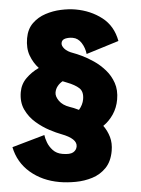

<svg xmlns="http://www.w3.org/2000/svg" viewBox="-56 -750 662 903"><g transform="rotate(5 275.0 -298.5)"><path d="M259 109Q177.5 109 114.8 71.8Q52 34.5 24.5 -35L169 -105Q173 -91 184 -72Q195 -53 214.2 -38.5Q233.5 -24 261 -24Q297 -24 311 -35.5Q325 -47 325 -64.5Q325 -101.5 248 -116Q225.5 -120 191 -131Q156.5 -142 122 -162.5Q87.5 -183 64.2 -216Q41 -249 41 -297Q41 -334.5 62.5 -364.8Q84 -395 115.5 -417Q87 -438.5 67.8 -471.2Q48.5 -504 48.5 -551.5Q48.5 -595 70 -624.8Q91.5 -654.5 124.8 -672.2Q158 -690 195 -698Q232 -706 263.5 -706Q335.5 -706 393.8 -675.2Q452 -644.5 477.5 -576L334 -502Q325.5 -530.5 306.5 -551.2Q287.5 -572 262.5 -572Q242.5 -572 227.2 -565.2Q212 -558.5 212 -543Q212 -530 227.2 -517.8Q242.5 -505.5 271 -501Q286.5 -498.5 313.5 -491Q340.5 -483.5 371.8 -469.5Q403 -455.5 431.2 -433Q459.5 -410.5 477.5 -378Q495.5 -345.5 495.5 -301Q495.5 -262.5 481 -229.5Q466.5 -196.5 441.5 -172Q463.5 -151 477.2 -123Q491 -95 491 -58Q491 -8 468.8 24.8Q446.5 57.5 411.2 75.8Q376 94 335.5 101.5Q295 109 259 109ZM276.5 -247Q284.5 -246 296 -243.5Q307.5 -241 321 -237Q336 -262.5 336 -288Q336 -324.5 314.2 -338.5Q292.5 -352.5 253.5 -360Q242.5 -362 232.5 -364.5Q220 -354.5 212 -340.2Q204 -326 204 -309Q204 -290.5 223 -271.5Q242 -252.5 276.5 -247Z"/></g></svg>

Font: Trispace SemiCondensed ExtraBold
Style: Regular
Weight: 800
Width: 4
Designer: Tyler Finck
Foundry: Etcetera Type Company
Version: Version 1.210; ttfautohint (v1.8.3)